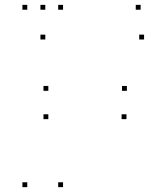

<svg xmlns="http://www.w3.org/2000/svg" viewBox="-20 -760 660 790"><path d="M239.4 -720V-740H219.4V-720ZM92.2 -720V-740H72.2V-720ZM92.2 10V-10H72.2V10ZM239.4 10V-10H219.4V10ZM178.9 -386.3V-406.3H158.9V-386.3ZM178.9 -269.8V-289.8H158.9V-269.8ZM500.4 -269.8V-289.8H480.4V-269.8ZM502.1 -386.3V-406.3H482.1V-386.3ZM558.6 -720V-740H538.6V-720ZM166.4 -720V-740H146.4V-720ZM166.4 -597.5V-617.5H146.4V-597.5ZM572.8 -597.5V-617.5H552.8V-597.5Z"/></svg>

Font: Monaspace Argon Dots Var
Style: Regular
Weight: 400
Designer: Riley Cran and the Lettermatic Team
Version: Version 1.100 (Monaspace Argon Dots)